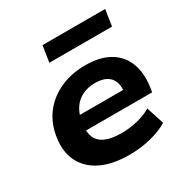

<svg xmlns="http://www.w3.org/2000/svg" viewBox="-164 -845 965 995"><g transform="rotate(-30 318.5 -348.0)"><path d="M332 11Q230 11 163 -21.5Q96 -54 66 -113.5Q36 -173 47 -251Q57 -329 99 -386Q141 -443 209 -474.5Q277 -506 364 -506Q447 -506 503 -474.5Q559 -443 583.5 -384.5Q608 -326 598 -245L593 -211H172L185 -297H487L467 -280Q473 -319 462.5 -346Q452 -373 426.5 -387Q401 -401 360 -401Q316 -401 283 -384.5Q250 -368 230 -338.5Q210 -309 203 -269L200 -251Q192 -205 205 -172.5Q218 -140 254 -123.5Q290 -107 350 -107Q400 -107 447 -118.5Q494 -130 529 -151L563 -46Q519 -19 457.5 -4Q396 11 332 11ZM208 -610 223 -707H598L583 -610Z"/></g></svg>

Font: Nunito Sans 10pt SemiExpanded ExtraBold
Style: Italic
Weight: 800
Width: 6
Italic angle: -9°
Designer: Vernon Adams
Foundry: Vernon Adams
Version: Version 3.101;gftools[0.9.27]